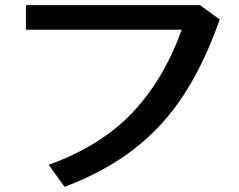

<svg xmlns="http://www.w3.org/2000/svg" viewBox="-20 -721 934 749"><path d="M689 -605H81V-701H760L837 -645Q777 -474 697 -351Q617 -228 503.5 -140Q390 -52 232 8L170 -78Q374 -152 496.5 -281.5Q619 -411 689 -605Z"/></svg>

Font: 카카오 큰글씨 ExtraBold
Style: Regular
Weight: 800
Designer: Park Young-rak; Lee Sang-min; Kim Jung-jin; Min Bon; Park Min-gyu;
Foundry: Kakao Corporation
Version: Version 2.003